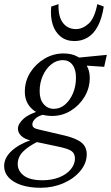

<svg xmlns="http://www.w3.org/2000/svg" viewBox="-58 -681 534 924"><path d="M137.7 222.7Q84 222.7 44.4 209.5Q4.9 196.3 -16.6 172.9Q-38.1 149.4 -38.1 118.2Q-38.1 79.1 -3.4 46.4Q31.2 13.7 92.8 -7.8L127 -1Q77.1 23.4 52.2 49.3Q27.3 75.2 27.3 108.4Q27.3 141.6 56.6 164.1Q85.9 186.5 146.5 186.5Q191.4 186.5 227.1 172.4Q262.7 158.2 282.7 133.8Q302.7 109.4 302.7 82Q302.7 57.6 286.1 45.9Q269.5 34.2 221.7 24.4L106.4 0L94.7 -3.9Q61.5 -10.7 44.9 -26.4Q28.3 -42 28.3 -61.5Q28.3 -85 55.2 -109.4Q82 -133.8 141.6 -150.4L152.3 -129.9Q123 -122.1 110.4 -108.4Q97.7 -94.7 97.7 -83Q97.7 -72.3 105.5 -66.4Q113.3 -60.5 137.7 -55.7L254.9 -28.3Q310.5 -14.6 335 5.9Q359.4 26.4 359.4 61.5Q359.4 104.5 328.6 141.6Q297.9 178.7 247.1 200.7Q196.3 222.7 137.7 222.7ZM193.4 -123Q133.8 -123 97.7 -155.3Q61.5 -187.5 61.5 -239.3Q61.5 -291 87.9 -332.5Q114.3 -374 156.7 -398.9Q199.2 -423.8 248 -423.8Q287.1 -423.8 315.4 -408.2Q343.8 -392.6 358.9 -366.2Q374 -339.8 374 -306.6Q374 -256.8 348.6 -214.8Q323.2 -172.9 282.2 -147.9Q241.2 -123 193.4 -123ZM201.2 -157.2Q230.5 -157.2 254.4 -177.2Q278.3 -197.3 293 -231.4Q307.6 -265.6 307.6 -307.6Q307.6 -347.7 290.5 -369.6Q273.4 -391.6 244.1 -391.6Q213.9 -391.6 188.5 -371.1Q163.1 -350.6 147.9 -316.4Q132.8 -282.2 132.8 -242.2Q132.8 -202.1 152.3 -179.7Q171.9 -157.2 201.2 -157.2ZM443.4 -359.4 343.8 -366.2 305.7 -402.3 456.1 -417ZM410.2 -661.1 441.4 -649.4Q432.6 -592.8 413.1 -555.7Q393.6 -518.6 364.7 -501Q335.9 -483.4 300.8 -483.4Q260.7 -483.4 233.9 -504.9Q207 -526.4 195.3 -564Q183.6 -601.6 188.5 -649.4L223.6 -661.1Q221.7 -601.6 244.6 -571.3Q267.6 -541 307.6 -541Q339.8 -541 368.7 -567.4Q397.5 -593.8 410.2 -661.1Z"/></svg>

Font: Crimson Pro Light
Style: Italic
Weight: 300
Italic angle: -12°
Designer: Jacques Le Bailly
Foundry: Baron von Fonthausen
Version: Version 1.003